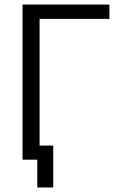

<svg xmlns="http://www.w3.org/2000/svg" viewBox="-20 -702 511 844"><path d="M461 -619H154V-62H214V122H144V0H79V-682H461Z"/></svg>

Font: Didact Gothic
Style: Regular
Weight: 400
Designer: Daniel Johnson
Foundry: Daniel Johnson
Version: Version 2.101;PS 002.101;hotconv 1.0.88;makeotf.lib2.5.64775